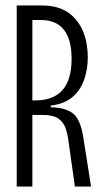

<svg xmlns="http://www.w3.org/2000/svg" viewBox="-20 -680 374 700"><path d="M41 0V-660H135Q214 -660 257 -608.5Q300 -557 300 -470Q300 -428 287 -390Q274 -352 244.5 -326.5Q215 -301 165 -295V-289Q219 -288 246.5 -266Q274 -244 284 -177L312 0H253L230 -163Q227 -189 219.5 -211.5Q212 -234 193 -247.5Q174 -261 135 -261H98V0ZM98 -314H109Q241 -314 241 -465Q241 -607 129 -607H98Z"/></svg>

Font: Bricolage Grotesque 96pt Condensed ExtraLight
Style: Regular
Weight: 200
Width: 3
Designer: Mathieu Triay
Foundry: Atelier Triay
Version: Version 1.001; ttfautohint (v1.8.4.7-5d5b);gftools[0.9.33.de